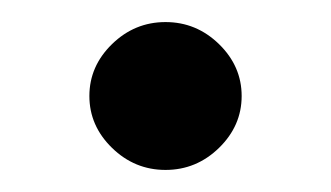

<svg xmlns="http://www.w3.org/2000/svg" viewBox="-20 -137 300 174"><path d="M61 -50Q61 -77 81.5 -97Q102 -117 130 -117Q158 -117 178.5 -97Q199 -77 199 -50Q199 -23 178.5 -3Q158 17 130 17Q102 17 81.5 -3Q61 -23 61 -50Z"/></svg>

Font: 寒蝉全圆体 Bold
Style: Regular
Weight: 700
Designer: Warren2060
      Designed by Motoya company      

      [Varela Round]
      Joe Prince(Latin component); Avraham Cornf
Foundry: ChillType
Version: Version 3.200